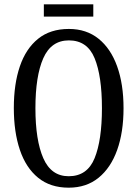

<svg xmlns="http://www.w3.org/2000/svg" viewBox="-20 -859 637 889"><path d="M298 10Q213 10 156.5 -36Q100 -82 72 -165Q44 -248 44 -359Q44 -470 72 -552Q100 -634 156.5 -679.5Q213 -725 299 -725Q380 -725 436.5 -679.5Q493 -634 522.5 -551.5Q552 -469 552 -358Q552 -247 522.5 -164.5Q493 -82 436.5 -36Q380 10 298 10ZM298 -43Q384 -43 418 -126.5Q452 -210 452 -358Q452 -507 418 -589.5Q384 -672 299 -672Q217 -672 180.5 -589.5Q144 -507 144 -358Q144 -210 180.5 -126.5Q217 -43 298 -43ZM183 -782V-839H412V-782Z"/></svg>

Font: Noto Serif Ethiopic ExtraCondensed
Style: Regular
Weight: 400
Width: 2
Designer: Monotype Design Team
Foundry: Monotype Imaging Inc.
Version: Version 2.102; ttfautohint (v1.8.4.7-5d5b)